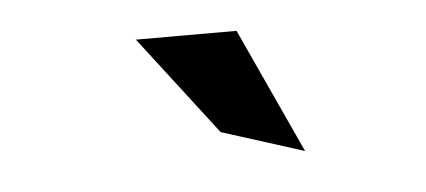

<svg xmlns="http://www.w3.org/2000/svg" viewBox="-28 -800 552 249"><g transform="rotate(-5 248.0 -675.5)"><path d="M361 -594 286 -757H155L254 -628Z"/></g></svg>

Font: Charger Monospace
Style: Regular
Weight: 400
Designer: Jasper
Foundry: Cannot Into Space Fonts
Version: Version 0.980